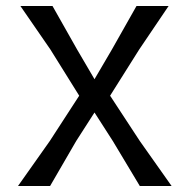

<svg xmlns="http://www.w3.org/2000/svg" viewBox="-20 -620 632 640"><path d="M552 0H446L356 -150L295 -245L234 -150L147 0H40L146 -150L244 -301L148 -455L48 -600H155L237 -455L295 -356L353 -455L435 -600H542L444 -455L347 -301L446 -150Z"/></svg>

Font: Farro Light
Style: Regular
Weight: 300
Designer: Aceler Chua
Foundry: Grayscale Limited
Version: Version 1.101